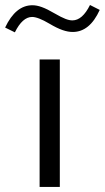

<svg xmlns="http://www.w3.org/2000/svg" viewBox="-74 -741 415 761"><path d="M-15.1 -612.8C4.9 -653.3 27.8 -673.8 53.2 -673.8C68.8 -673.8 91.8 -665 122.1 -647C161.6 -623.5 189.5 -614.3 214.4 -614.3C259.3 -614.3 294.9 -643.6 321.3 -701.7L282.7 -721.2C262.7 -680.7 239.3 -660.2 212.9 -660.2C196.8 -660.2 177.7 -667.5 143.1 -687.5C102.5 -711.4 77.1 -720.2 54.2 -720.2C10.3 -720.2 -25.9 -690.9 -53.7 -631.8ZM83 0H163.1V-505.4H83Z"/></svg>

Font: Estedad Regular
Style: Regular
Weight: 400
Designer: Amin Abedi
Version: Version 7.3